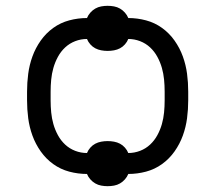

<svg xmlns="http://www.w3.org/2000/svg" viewBox="-20 -590 740 660"><path d="M350 50Q339 50 328 48Q317 46 307.5 40.5Q298 35 290.5 26.5Q283 18 279 8Q248 8 218 0Q188 -8 163 -26Q138 -44 120 -69.5Q102 -95 91.5 -124Q81 -153 77 -183.5Q73 -214 73 -245V-275Q73 -306 77 -336.5Q81 -367 91.5 -396Q102 -425 120 -450.5Q138 -476 163 -494Q188 -512 218 -520Q248 -528 279 -528Q283 -538 290.5 -546.5Q298 -555 307.5 -560.5Q317 -566 328 -568Q339 -570 350 -570Q361 -570 372 -568Q383 -566 392.5 -560.5Q402 -555 409.5 -546.5Q417 -538 421 -528Q452 -528 482 -520Q512 -512 537 -494Q562 -476 580 -450.5Q598 -425 608.5 -396Q619 -367 623 -336.5Q627 -306 627 -275V-245Q627 -214 623 -183.5Q619 -153 608.5 -124Q598 -95 580 -69.5Q562 -44 537 -26Q512 -8 482 0Q452 8 421 8Q417 18 409.5 26.5Q402 35 392.5 40.5Q383 46 372 48Q361 50 350 50ZM421 -64Q442 -64 461.5 -71.5Q481 -79 496 -93Q511 -107 521 -125.5Q531 -144 536.5 -163.5Q542 -183 544 -203.5Q546 -224 546 -245V-275Q546 -296 544 -316.5Q542 -337 536.5 -356.5Q531 -376 521 -394.5Q511 -413 496 -427Q481 -441 461.5 -448.5Q442 -456 421 -456Q417 -446 409.5 -437.5Q402 -429 392.5 -424Q383 -419 372 -417Q361 -415 350 -415Q339 -415 328 -417Q317 -419 307.5 -424Q298 -429 290.5 -437.5Q283 -446 279 -456Q258 -456 238.5 -448.5Q219 -441 204 -427Q189 -413 179 -394.5Q169 -376 163.5 -356.5Q158 -337 156 -316.5Q154 -296 154 -275V-245Q154 -224 156 -203.5Q158 -183 163.5 -163.5Q169 -144 179 -125.5Q189 -107 204 -93Q219 -79 238.5 -71.5Q258 -64 279 -64Q283 -74 290.5 -82.5Q298 -91 307.5 -96Q317 -101 328 -103Q339 -105 350 -105Q361 -105 372 -103Q383 -101 392.5 -96Q402 -91 409.5 -82.5Q417 -74 421 -64Z"/></svg>

Font: Iosevka Etoile
Style: Regular
Weight: 400
Designer: Belleve Invis
Foundry: Belleve Invis
Version: Version 33.2.4